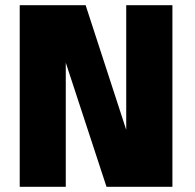

<svg xmlns="http://www.w3.org/2000/svg" viewBox="-20 -720 750 740"><path d="M466.5 -700H644.5V0H390.5L233.5 -478.5V0H56V-700H310L466.5 -219.5Z"/></svg>

Font: League Mono ExtraBold
Style: Regular
Weight: 800
Width: 6
Designer: Tyler Finck
Foundry: The League of Moveable Type / Tyler Finck
Version: Version 2.210